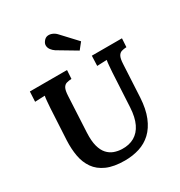

<svg xmlns="http://www.w3.org/2000/svg" viewBox="-221 -1114 1199 1280"><g transform="rotate(-30 378.0 -473.5)"><path d="M756 -700 752 -634Q730 -633 714 -628Q698 -623 688.5 -605.5Q679 -588 677 -547L664 -297Q659 -211 634.5 -151Q610 -91 570.5 -54Q531 -17 479 -0.5Q427 16 367 16Q283 16 228.5 -8Q174 -32 144 -75Q114 -118 104 -174Q94 -230 97 -294L110 -536Q112 -563 114 -588Q116 -613 119 -626Q103 -625 78.5 -624.5Q54 -624 43 -623L47 -700H333L329 -634Q307 -633 290.5 -628Q274 -623 264.5 -605.5Q255 -588 253 -547L239 -272Q236 -209 247 -168.5Q258 -128 279.5 -104.5Q301 -81 329 -71Q357 -61 387 -60Q442 -58 482.5 -81Q523 -104 546 -152Q569 -200 573 -274L587 -536Q589 -563 591 -588Q593 -613 596 -626Q580 -625 556 -624.5Q532 -624 521 -623L524 -700ZM471 -770 330 -854Q315 -864 304 -878.5Q293 -893 292 -910Q291 -927 304 -943Q317 -960 334.5 -962.5Q352 -965 370 -957.5Q388 -950 401 -936L510 -819Z"/></g></svg>

Font: Lora Italic
Style: Italic
Weight: 400
Italic angle: -3°
Designer: Olga Karpushina, Alexei Vanyashin (Cyrillic)
Foundry: Cyreal
Version: Version 2.210; ttfautohint (v1.8.1.43-b0c9)